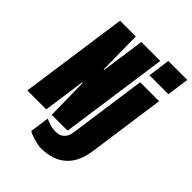

<svg xmlns="http://www.w3.org/2000/svg" viewBox="-256 -840 1147 1147"><g transform="rotate(45 317.5 -266.5)"><path d="M4 0 101 -686H234L237 -476V-412L242 -413L281 -686H441L344 0H210L207 -204L206 -266L201 -265L164 0ZM305 187Q294 187 273.5 183Q253 179 231 172Q209 165 192 155L209 33Q220 38 244 46.5Q268 55 298 55Q321 55 337 46.5Q353 38 363.5 21Q374 4 377 -20L446 -511H606L537 -20Q523 82 464 134.5Q405 187 305 187ZM456 -580 475 -720H635L616 -580Z"/></g></svg>

Font: Chivo Mono Medium Black
Style: Italic
Weight: 900
Italic angle: -8.05°
Monospace: yes
Version: Version 1.008